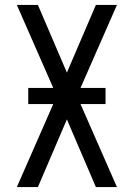

<svg xmlns="http://www.w3.org/2000/svg" viewBox="-20 -755 540 775"><path d="M48 0 195 -335H94V-400H195L48 -735H133L250 -462L367 -735H452L305 -400H406V-335H305L452 0H367L250 -273L133 0Z"/></svg>

Font: Iosevka Term SS14
Style: Regular
Weight: 400
Monospace: yes
Designer: Belleve Invis
Foundry: Belleve Invis
Version: Version 24.1.1; ttfautohint (v1.8.4)